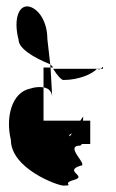

<svg xmlns="http://www.w3.org/2000/svg" viewBox="-20 -762 364 600"><path d="M14 -325C14 -235 160 -182 178 -182C216 -182 169 -188 212 -200C254 -212 178 -227 231 -244C260 -244 178 -307 231 -307C234 -309 235 -310 236 -312H262V-385H239C240 -389 240 -394 240 -398L231 -385H116V-489C103 -491 89 -490 74 -485C16 -473 -3 -394 14 -325ZM38 -638C38 -611 83 -583 137 -561L128 -640C128 -687 107 -728 76 -740C39 -753 21 -703 38 -638ZM116 -489C133 -486 141 -476 143 -461L138 -551H116ZM137 -561 138 -551H146C144 -554 141 -558 137 -561ZM143 -461V-452C143 -455 143 -458 143 -457ZM146 -547C159 -526 172 -512 178 -512C228 -512 270 -532 283 -547ZM198 -336C195 -339 196 -342 205 -345ZM283 -547H285L284 -548ZM285 -547H295C292 -545 289 -544 285 -547ZM295 -547H302C302 -558 300 -551 295 -547Z"/></svg>

Font: bitstorm
Style: maxcn
Weight: 400
Version: Version 0.2